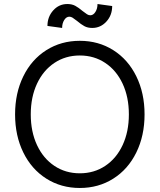

<svg xmlns="http://www.w3.org/2000/svg" viewBox="-20 -919 794 955"><path d="M55 -350Q55 -456 96 -539.5Q137 -623 210.5 -669.5Q284 -716 377 -716Q470 -716 543.5 -669.5Q617 -623 658 -539.5Q699 -456 699 -350Q699 -244 658 -160.5Q617 -77 543.5 -30.5Q470 16 377 16Q284 16 210.5 -30.5Q137 -77 96 -160.5Q55 -244 55 -350ZM621 -350Q621 -436 590 -502.5Q559 -569 503.5 -606Q448 -643 377 -643Q306 -643 250.5 -606Q195 -569 164 -502.5Q133 -436 133 -350Q133 -264 164 -197.5Q195 -131 250.5 -94Q306 -57 377 -57Q448 -57 503.5 -94Q559 -131 590 -197.5Q621 -264 621 -350ZM363 -815Q349 -826 341 -831Q333 -836 325 -836Q310 -836 299.5 -819.5Q289 -803 289 -780L216 -790Q216 -835 244.5 -867Q273 -899 315 -899Q338 -899 354.5 -890Q371 -881 391 -864Q405 -853 413 -848Q421 -843 429 -843Q444 -843 454.5 -859.5Q465 -876 465 -899L538 -889Q538 -843 509 -811.5Q480 -780 439 -780Q416 -780 399.5 -789Q383 -798 363 -815Z"/></svg>

Font: Uncut Sans Variable
Style: Regular
Weight: 400
Designer: Kasper Nordkvist
Foundry: UNCUT.wtf
Version: Version 1.304;Glyphs 3.2 (3246)